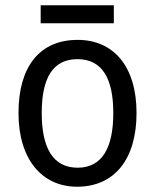

<svg xmlns="http://www.w3.org/2000/svg" viewBox="-20 -697 586 727"><path d="M411 -677H134V-609H411ZM497 -269C497 -448 408 -546 274 -546C131 -546 50 -446 50 -269C50 -95 138 10 272 10C414 10 497 -95 497 -269ZM138 -269C138 -400 179 -473 273 -473C367 -473 409 -400 409 -269C409 -138 367 -62 274 -62C180 -62 138 -138 138 -269Z"/></svg>

Font: Noto Sans Sinhala UI SemiCondensed
Style: Regular
Weight: 400
Width: 4
Designer: Jelle Bosma - Monotype Design Team
Foundry: Monotype Imaging Inc.
Version: Version 2.006